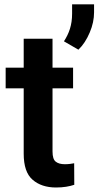

<svg xmlns="http://www.w3.org/2000/svg" viewBox="-20 -832 442 862"><path d="M215.8 -528.3V-658.2H86.4V-528.3H5.4V-435.5H86.4V-142.1C86.4 -86.9 99.6 -47.9 126.5 -24.9C152.8 -2 188 9.8 231.4 9.8C265.1 9.8 292 4.9 313.5 -2.4L313 -99.1C303.2 -97.2 288.6 -94.7 271.5 -94.7C253.4 -94.7 239.7 -98.6 230.5 -106C220.7 -113.3 215.8 -128.4 215.8 -152.3V-435.5H308.1V-528.3ZM303.7 -812.5V-771C303.7 -718.8 290 -682.1 267.1 -646.5L332 -608.9C353 -628.9 369.6 -654.8 382.8 -686C396 -716.8 402.3 -747.1 402.3 -776.4V-812.5Z"/></svg>

Font: Vazirmatn SemiBold
Style: Regular
Weight: 600
Designer: Saber Rastikerdar
Foundry: Saber Rastikerdar
Version: Version 33.003